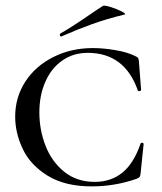

<svg xmlns="http://www.w3.org/2000/svg" viewBox="-20 -651 576 683"><path d="M462 -451Q469 -448 471 -445Q473 -442 474 -434L482 -331Q482 -328 476.5 -327Q471 -326 470 -330Q423 -463 292 -463Q241 -463 202 -436Q163 -409 141.5 -360.5Q120 -312 120 -251Q120 -189 142 -132.5Q164 -76 208.5 -40Q253 -4 317 -4Q375 -4 415.5 -37Q456 -70 480 -140Q481 -144 486 -143Q491 -142 491 -139L480 -33Q479 -25 477 -22Q475 -19 466 -15Q389 12 306 12Q211 12 149.5 -26Q88 -64 61 -121Q34 -178 34 -236Q34 -305 70 -360.5Q106 -416 169.5 -448Q233 -480 310 -480Q348 -480 391.5 -472.5Q435 -465 462 -451ZM198 -521Q194 -521 193 -525.5Q192 -530 195 -532Q231 -552 298 -598Q330 -620 346 -630Q351 -633 373.5 -626Q396 -619 413.5 -610Q431 -601 422 -599Q360 -584 308.5 -565.5Q257 -547 200 -522Z"/></svg>

Font: Cormorant Unicase Medium
Style: Regular
Weight: 500
Designer: Christian Thalmann (Catharsis Fonts)
Foundry: Catharsis Fonts
Version: Version 4.000